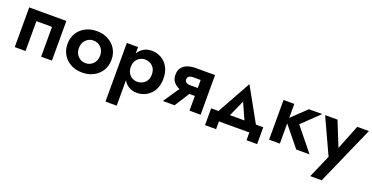

<svg xmlns="http://www.w3.org/2000/svg" viewBox="-27 -1184 4057 2092"><g transform="rotate(20 2001.5 -137.5)"><path d="M495 -460V0H370V-346H189V0H64V-460Z M592 -230Q592 -302 625.5 -356Q659 -410 716.5 -440Q774 -470 847 -470Q920 -470 977.5 -440Q1035 -410 1068.5 -356Q1102 -302 1102 -230Q1102 -158 1068.5 -104Q1035 -50 977.5 -20Q920 10 847 10Q774 10 716.5 -20Q659 -50 625.5 -104Q592 -158 592 -230ZM724 -230Q724 -171 760 -135Q796 -99 847 -99Q898 -99 934 -135Q970 -171 970 -230Q970 -289 934 -325Q898 -361 847 -361Q796 -361 760 -325Q724 -289 724 -230Z M1326 220H1196V-460H1326V-385Q1350 -427 1390 -450.5Q1430 -474 1483 -474Q1541 -474 1591.5 -446Q1642 -418 1673 -363.5Q1704 -309 1704 -230Q1704 -151 1673 -96.5Q1642 -42 1591.5 -14Q1541 14 1483 14Q1430 14 1390 -9.5Q1350 -33 1326 -75ZM1570 -230Q1570 -292 1533 -325.5Q1496 -359 1445 -359Q1416 -359 1388.5 -344.5Q1361 -330 1343.5 -301Q1326 -272 1326 -230Q1326 -188 1343.5 -159Q1361 -130 1388.5 -115.5Q1416 -101 1445 -101Q1496 -101 1533 -134.5Q1570 -168 1570 -230Z M1917 0H1781L1907 -185Q1866 -200 1839 -232.5Q1812 -265 1812 -318Q1812 -369 1837.5 -400.5Q1863 -432 1904 -446Q1945 -460 1993 -460H2219V0H2090V-171H2026ZM2008 -263H2090V-356H2008Q1939 -356 1939 -309Q1939 -263 2008 -263Z M2784 0H2431V90H2303V-105H2388L2605 -495L2822 -105H2907V90H2784ZM2605 -292 2521 -105H2689Z M3013 -460H3138V-298L3307 -460H3462L3264 -270L3482 0H3328L3138 -234V0H3013Z M4003 -460 3703 220H3570L3686 -46L3495 -460H3639L3754 -174L3868 -460Z"/></g></svg>

Font: Von Semi
Style: Regular
Weight: 600
Version: Version 4.000; ttfautohint (v1.8.4.7-5d5b)